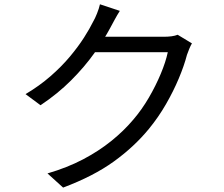

<svg xmlns="http://www.w3.org/2000/svg" viewBox="-20 -827 1040 892"><path d="M871.7 -625.5Q865.4 -615 859.1 -599.6Q852.9 -584.2 848.6 -572.2Q835.6 -522 810.7 -462.7Q785.9 -403.5 751 -342.9Q716.1 -282.2 671.3 -227.7Q603.2 -144.8 508.4 -76.4Q413.6 -8.1 273.2 44.5L200.6 -21.3Q292.7 -48.2 365.7 -86.6Q438.7 -125 496.9 -171.9Q555 -218.7 600.1 -272.2Q639.4 -318.2 671.5 -373.3Q703.6 -428.5 726.7 -483.7Q749.9 -539 759.5 -584.4H389.1L421.1 -656.2Q433.3 -656.2 466.2 -656.2Q499 -656.2 541.5 -656.2Q583.9 -656.2 625.9 -656.2Q668 -656.2 699.3 -656.2Q730.6 -656.2 740 -656.2Q760.1 -656.2 776.9 -658.4Q793.7 -660.7 805.4 -665.5ZM536.7 -776.5Q524.2 -756.9 512.1 -734.5Q500.1 -712.1 492.5 -698.1Q463.2 -643 418 -579.7Q372.9 -516.3 310.8 -454.1Q248.7 -391.8 168.3 -338.1L98.7 -389.7Q163.5 -428.3 214.7 -473Q266 -517.8 304.4 -563.6Q342.8 -609.5 370 -651.9Q397.1 -694.3 413.4 -727.7Q421.3 -740.8 430.7 -764.3Q440.1 -787.8 444.4 -807.1Z"/></svg>

Font: Noto Sans JP
Style: Regular
Weight: 100
Designer: Ryoko NISHIZUKA 西塚涼子 (kana, bopomofo & ideographs); Paul D. Hunt (Latin, Greek & Cyrillic); Sandoll Communications 산돌커뮤니
Foundry: Adobe
Version: Version 2.004;hotconv 1.0.118;makeotfexe 2.5.65603